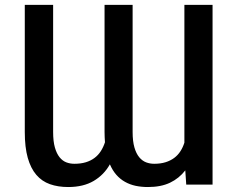

<svg xmlns="http://www.w3.org/2000/svg" viewBox="-20 -747 960 777"><path d="M80.3 -213.1V-727.3H195V-213.1Q195 -175.1 202.1 -150.2Q209.2 -125.4 221.1 -110.6Q233 -95.9 248.4 -90Q263.8 -84.2 280.9 -84.2Q307.2 -84.2 327.4 -90.4Q347.7 -96.6 362.7 -108Q377.8 -119.3 388.1 -135.5Q398.4 -151.6 404.8 -171.2Q404.1 -181.1 403.6 -191.6Q403.1 -202.1 403.1 -213.1V-727.3H516.7V-213.1Q516.7 -175.1 524 -150.2Q531.2 -125.4 543.5 -110.6Q555.8 -95.9 571.4 -90Q587 -84.2 604 -84.2Q629.6 -84.2 649.7 -90.4Q669.7 -96.6 684.8 -107.8Q699.9 -119 710 -134.8Q720.2 -150.6 726.2 -169.7V-727.3H840.2V0H733.7L729.8 -57.5Q704.9 -25.2 668.1 -7.6Q631.4 9.9 578.8 9.9Q552.2 9.9 528.9 5Q505.7 0 486 -11Q466.3 -22 450.8 -39.6Q435.4 -57.2 424.7 -82Q400.6 -39.1 358.8 -14.6Q317.1 9.9 256 9.9Q214.8 9.9 182.2 -1.6Q149.5 -13.1 127 -39.4Q104.4 -65.7 92.3 -108.3Q80.3 -150.9 80.3 -213.1Z"/></svg>

Font: Inter P Medium
Style: Regular
Weight: 500
Designer: Rasmus Andersson
Foundry: rsms
Version: Version 3.018;git-588b23468